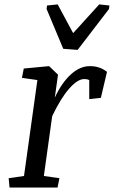

<svg xmlns="http://www.w3.org/2000/svg" viewBox="-20 -835 507 855"><path d="M380.9 -540.5Q424.3 -540.5 456.5 -515.1L429.2 -399.4L377.4 -393.6V-478Q370.6 -482.9 354 -482.9Q325.2 -482.4 288.1 -440.4Q251 -398.4 212.4 -317.9L175.3 -51.3L244.6 -41.5L236.3 0H22.5L18.6 -41.5L86.9 -51.3L146.5 -478.5L77.6 -488.3L85.9 -529.8L198.7 -540.5L238.3 -502.4L224.1 -400.4Q254.9 -466.8 295.9 -503.9Q336.9 -541 380.9 -540.5ZM189.5 -810.5 236.8 -815.4 305.7 -687.5 421.9 -815.4 467.3 -810.5 465.3 -794.9 325.7 -612.8 261.7 -617.7 187.5 -794.9Z"/></svg>

Font: NoticiaText-Italic
Style: Italic
Weight: 400
Italic angle: -8°
Designer: JM Sole
Foundry: JM Sole
Version: Version 1.003